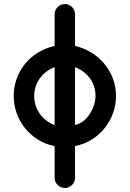

<svg xmlns="http://www.w3.org/2000/svg" viewBox="-20 -729 643 951"><path d="M351.6 -253.4V-396.5C410.6 -373.5 453.1 -323.2 453.1 -253.4C453.1 -199.2 413.1 -121.6 351.6 -109.9ZM250.5 -253.4V-109.9C192.9 -130.9 149.4 -185.1 149.4 -253.4C149.4 -325.2 197.3 -376.5 250.5 -396.5ZM250.5 -501.5C120.1 -471.7 47.9 -363.8 47.9 -253.4C47.9 -136.7 129.9 -28.3 250.5 -5.4V151.9C250.5 179.7 273.9 202.1 301.3 202.1C328.1 202.1 351.6 180.2 351.6 151.9V-5.4C474.6 -29.8 554.7 -138.7 554.7 -253.4C554.7 -376 466.3 -475.6 351.6 -501.5V-658.2C351.6 -685.5 329.6 -709 301.3 -709C274.9 -709 250.5 -687.5 250.5 -658.2Z"/></svg>

Font: LOB TGL 0-17
Style: Regular
Weight: 400
Designer: Peter Wiegel + adaptations and expanded glyphset by Studio LOB
Foundry: Peter Wiegel + adaptations and expanded glyphset by Studio LOB
Version: Version 1.003;Glyphs 3.1.2 (3151)